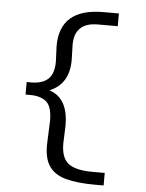

<svg xmlns="http://www.w3.org/2000/svg" viewBox="-55 -746 674 885"><g transform="rotate(5 281.5 -303.0)"><path d="M417 95Q336 95 282.5 80.5Q229 66 204 28Q179 -10 182 -80L186 -180Q186 -246 159.5 -268.5Q133 -291 85 -291H63V-349H84Q135 -349 162 -373.5Q189 -398 189 -455L186 -527Q186 -701 388 -701H459V-642H367Q259 -642 259 -538L261 -468Q261 -357 171 -320Q259 -292 259 -165L256 -81Q256 -14 290.5 11.5Q325 37 401 37H458V95Z"/></g></svg>

Font: Inconsolata SemiExpanded
Style: Regular
Weight: 400
Width: 6
Monospace: yes
Designer: Raph Levien, Cyreal, Brenton Simpson
Foundry: Raph Levien, Cyreal, Google
Version: Version 3.100; ttfautohint (v1.8.4.7-5d5b)